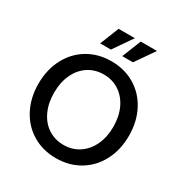

<svg xmlns="http://www.w3.org/2000/svg" viewBox="-210 -1082 1199 1257"><g transform="rotate(30 389.5 -453.5)"><path d="M48 -350Q48 -456 91.5 -539.5Q135 -623 213 -669.5Q291 -716 390 -716Q489 -716 567 -669.5Q645 -623 688.5 -539.5Q732 -456 732 -350Q732 -244 688.5 -160.5Q645 -77 567 -30.5Q489 16 390 16Q291 16 213 -30.5Q135 -77 91.5 -160.5Q48 -244 48 -350ZM390 -84Q455 -84 506 -117.5Q557 -151 585.5 -211.5Q614 -272 614 -350Q614 -428 585.5 -488.5Q557 -549 506 -582.5Q455 -616 390 -616Q324 -616 273 -582.5Q222 -549 194 -488.5Q166 -428 166 -350Q166 -272 194 -211.5Q222 -151 273 -117.5Q324 -84 390 -84ZM446 -923 347 -780H266L323 -923ZM613 -923 514 -780H433L490 -923Z"/></g></svg>

Font: MedMera Sans Semibold
Style: Regular
Weight: 600
Designer: Kasper Nordkvist
Foundry: UNCUT.wtf
Version: Version 1.300